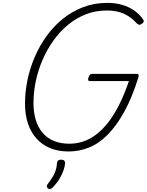

<svg xmlns="http://www.w3.org/2000/svg" viewBox="-20 -1035 1020 1336"><path d="M457 19Q385 19 328.5 -4.5Q272 -28 233 -72Q194 -116 174 -176.5Q154 -237 154 -313Q154 -395 171 -477.5Q188 -560 222 -639Q256 -718 305.5 -786Q355 -854 418.5 -905Q482 -956 559.5 -985.5Q637 -1015 727 -1015Q782 -1015 829 -1001.5Q876 -988 913 -962.5Q950 -937 976 -899Q983 -889 979 -881.5Q975 -874 964 -868Q954 -861 947 -863Q940 -865 928 -876Q903 -904 872 -923.5Q841 -943 804 -952.5Q767 -962 723 -962Q645 -962 577.5 -935.5Q510 -909 453 -862Q396 -815 351.5 -752.5Q307 -690 276 -618Q245 -546 229 -470Q213 -394 213 -317Q213 -253 229 -200.5Q245 -148 276.5 -111Q308 -74 354.5 -54.5Q401 -35 462 -35Q511 -35 557.5 -50Q604 -65 647.5 -97.5Q691 -130 731.5 -181.5Q772 -233 808.5 -305Q845 -377 877 -471H607Q595 -471 593.5 -478Q592 -485 596 -497Q601 -510 606.5 -515.5Q612 -521 623 -521H929Q941 -521 944 -515.5Q947 -510 943 -497Q899 -355 844.5 -257Q790 -159 729 -97.5Q668 -36 599.5 -8.5Q531 19 457 19ZM314 276Q306 270 305.5 262.5Q305 255 311 247Q330 222 344 200Q358 178 366.5 153.5Q375 129 377 99Q378 86 385.5 81Q393 76 406 76Q420 76 426.5 82.5Q433 89 433 101Q432 119 423 147Q414 175 395.5 206.5Q377 238 347 269Q340 277 331 280Q322 283 314 276Z"/></svg>

Font: Playwrite RO ExtraLight
Style: Regular
Weight: 250
Version: Version 1.002